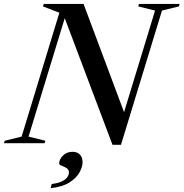

<svg xmlns="http://www.w3.org/2000/svg" viewBox="-55 -725 930 972"><path d="M584 -128 562.5 -122.5 730 -671.5 645 -692.5 648.5 -705H854.5L850.5 -692.5L765 -671.5L557.5 8H514.5L266 -651L281.5 -661.5L89.5 -33.5L174.5 -12.5L171 0H-35L-31 -12.5L54.5 -33.5L245.5 -660.5L162.5 -692.5L166.5 -705H368ZM244.5 103Q244.5 82 263.5 62.8Q282.5 43.5 312.5 43.5Q336 43.5 349.5 57.5Q363 71.5 363 96.5Q363 119.5 347.5 147.8Q332 176 296.8 198.5Q261.5 221 201.5 227.5L207 206.5Q238.5 202.5 257.5 193.5Q276.5 184.5 285.2 172.5Q294 160.5 294 148.5Q294 133 281.8 125.8Q269.5 118.5 257 114Q244.5 109.5 244.5 103Z"/></svg>

Font: Newsreader 60pt Medium
Style: Italic
Weight: 500
Italic angle: -17°
Designer: Hugues Gentile
Foundry: Production Type
Version: Version 1.003